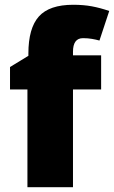

<svg xmlns="http://www.w3.org/2000/svg" viewBox="-20 -785 478 805"><path d="M404 -410H286V0H95V-410H22V-504L99 -551V-560Q99 -667 143 -716Q187 -765 287 -765Q330 -765 365 -758.5Q400 -752 438 -739L397 -615Q383 -619 365.5 -622Q348 -625 328 -625Q286 -625 286 -568V-553H404Z"/></svg>

Font: Noto Sans Black
Style: Regular
Weight: 900
Designer: Monotype Design Team
Foundry: Monotype Imaging Inc.
Version: Version 2.007